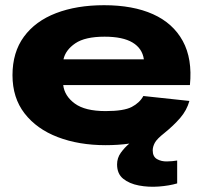

<svg xmlns="http://www.w3.org/2000/svg" viewBox="-20 -546 782 738"><path d="M661 159Q630 168 590.5 171Q551 174 514 167Q477 160 453.5 141Q430 122 430 86Q430 61 444.5 41Q459 21 477 6Q434 12 386 12Q283 12 202 -19Q121 -50 74.5 -110Q28 -170 28 -257Q28 -345 72 -405Q116 -465 195.5 -495.5Q275 -526 380 -526Q491 -526 568 -491.5Q645 -457 682.5 -388.5Q720 -320 710 -219H223Q228 -177 267.5 -148Q307 -119 386 -119Q456 -119 486.5 -135Q517 -151 531 -177L708 -158Q698 -122 672.5 -92.5Q647 -63 611 -34Q583 -12 575 3Q567 18 567 32Q567 56 583.5 65.5Q600 75 622 74.5Q644 74 661 71ZM382 -405Q307 -405 269.5 -379.5Q232 -354 224 -318H533Q527 -360 489.5 -382.5Q452 -405 382 -405Z"/></svg>

Font: Special Gothic Expanded One
Style: Regular
Weight: 400
Designer: Alistair McCready
Foundry: Monolith
Version: Version 1.010; ttfautohint (v1.8.4.7-5d5b)